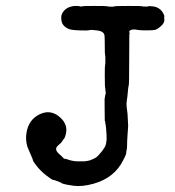

<svg xmlns="http://www.w3.org/2000/svg" viewBox="-20 -589 587 645"><path d="M188 -542Q200 -567 232 -569Q246 -569 248 -568Q250 -567 253 -567Q256 -567 256.5 -568Q257 -569 297.5 -569Q338 -569 339.5 -568Q341 -567 351.5 -566.5Q362 -566 363.5 -567.5Q365 -569 411.5 -569Q458 -569 458.5 -568Q459 -567 463 -567Q467 -567 472.5 -567Q478 -567 478.5 -568Q479 -569 488 -568Q518 -567 530 -541Q533 -535 532 -532Q531 -529 532 -525Q534 -513 521 -501.5Q508 -490 500.5 -488.5Q493 -487 472.5 -487Q452 -487 446 -488Q424 -493 416 -486Q413 -483 414.5 -480.5Q416 -478 415.5 -477.5Q415 -477 414.5 -473Q414 -469 414 -387.5Q414 -306 412.5 -302.5Q411 -299 409.5 -281Q408 -263 406 -251Q404 -239 406.5 -222Q409 -205 409 -196Q409 -187 410 -176.5Q411 -166 410 -157Q409 -148 409 -144.5Q409 -141 408 -128.5Q407 -116 407 -103Q407 -90 405.5 -85Q404 -80 404 -75Q404 -70 394 -51Q365 8 295 28Q255 39 227 35Q199 31 192.5 28.5Q186 26 186 26V25L171 19Q164 16 159 15.5Q154 15 135 0Q116 -15 103.5 -31Q91 -47 90.5 -51Q90 -55 86 -63L72 -96Q65 -120 69 -143Q76 -187 113 -205Q148 -222 178 -198Q213 -170 199 -131Q198 -126 195 -123Q192 -120 189 -114.5Q186 -109 177 -102Q168 -95 168.5 -87.5Q169 -80 180 -70.5Q191 -61 192.5 -58.5Q194 -56 202 -54L200 -56Q222 -47 240.5 -47Q259 -47 262.5 -47Q266 -47 270.5 -48Q275 -49 278.5 -49.5Q282 -50 286 -52Q290 -54 290 -53.5Q290 -53 297.5 -57Q305 -61 310 -66.5Q315 -72 317 -74.5Q319 -77 320.5 -78.5Q322 -80 324 -83Q326 -86 328 -89Q340 -103 338 -135Q336 -167 335 -169.5Q334 -172 333.5 -178Q333 -184 332 -183Q332 -188 331.5 -224.5Q331 -261 332 -260L334 -272Q336 -273 335 -279Q334 -285 333.5 -292Q333 -299 332.5 -300Q332 -301 332 -335Q332 -369 333 -370Q334 -371 334 -387Q334 -403 333 -404.5Q332 -406 332 -434.5Q332 -463 331 -470Q329 -485 303 -487Q295 -488 290 -488.5Q285 -489 279 -487.5Q273 -486 245 -487Q217 -488 208 -493Q190 -502 187 -517Q184 -532 188 -542Z"/></svg>

Font: TT2020 Style E
Style: Regular
Weight: 400
Version: Version 00.2